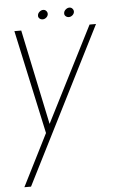

<svg xmlns="http://www.w3.org/2000/svg" viewBox="-57 -631 588 921"><g transform="rotate(-5 236.5 -170.0)"><path d="M402 -500H433L54.5 250H22.5L148.5 0L40 -500H73L169.5 -42ZM180.5 -544.5Q171 -544.5 164.5 -550.8Q158 -557 159.5 -566.5Q160.5 -575.5 168.8 -582.5Q177 -589.5 186.5 -589.5Q195.5 -589.5 201.5 -582.5Q207.5 -575.5 206.5 -566.5Q205 -557 197.2 -550.8Q189.5 -544.5 180.5 -544.5ZM306.5 -544.5Q297 -544.5 290.5 -550.8Q284 -557 285.5 -566.5Q286.5 -575.5 294.8 -582.5Q303 -589.5 312.5 -589.5Q321.5 -589.5 327.5 -582.5Q333.5 -575.5 332.5 -566.5Q331 -557 323.2 -550.8Q315.5 -544.5 306.5 -544.5Z"/></g></svg>

Font: Urbanist Thin
Style: Italic
Weight: 100
Italic angle: -8°
Designer: Corey Hu
Foundry: Corey Hu
Version: Version 1.321; ttfautohint (v1.8.4.7-5d5b)